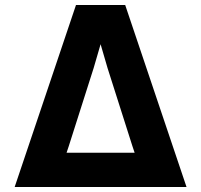

<svg xmlns="http://www.w3.org/2000/svg" viewBox="-20 -753 810 773"><path d="M39 0H731L484 -733H286ZM248 -138 257 -165 357 -479 385 -575 413 -479 513 -165 522 -138Z"/></svg>

Font: Kreadon Extra Bold
Style: Regular
Weight: 800
Designer: kohakuno
Foundry: StudioGnu
Version: Version 1.000;Glyphs 3.1.2 (3151)